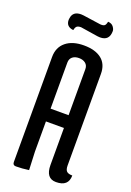

<svg xmlns="http://www.w3.org/2000/svg" viewBox="-156 -865 638 932"><g transform="rotate(20 163.5 -399.0)"><path d="M36 -12V-554Q36 -604 70 -632Q104 -660 163 -660Q222 -660 254.5 -634Q287 -608 287 -558V-85Q287 -64 295.5 -55.5Q304 -47 325 -47Q325 10 261 10Q208 10 208 -59V-250H115V-94L119 0Q85 5 52 5Q36 5 36 -12ZM115 -554V-316H208V-554Q208 -573 195 -583.5Q182 -594 161 -594Q140 -594 127.5 -583.5Q115 -573 115 -554ZM88 -712Q50 -716 50 -751Q50 -755 51 -760Q56 -797 98 -797Q104 -797 111 -796L202 -783Q217 -782 223.5 -787Q230 -792 233 -808Q252 -807 261 -795Q270 -783 270 -773Q270 -723 222 -723Q216 -723 209 -724L119 -738Q104 -738 97.5 -732.5Q91 -727 88 -712Z"/></g></svg>

Font: Medula One
Style: Regular
Weight: 400
Designer: Luciano Vergara
Foundry: Luciano Vergara
Version: Version 1.002